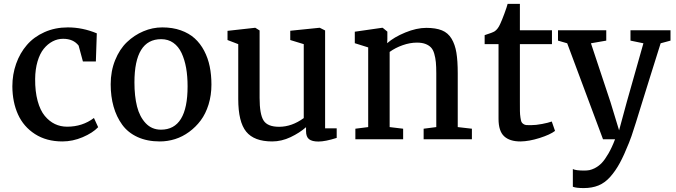

<svg xmlns="http://www.w3.org/2000/svg" viewBox="-20 -710 3447 979"><path d="M43 -269.5Q43 -330.6 62.3 -385Q81.5 -439.5 117.2 -480.7Q152.8 -522 206.8 -546.1Q260.7 -570.3 325.7 -570.3Q400.9 -570.3 473.6 -540L468.8 -396.5H402.8L380.9 -477.5Q354 -512.2 301.8 -512.2Q273.4 -512.2 248.3 -499Q223.1 -485.8 203.1 -461.2Q183.1 -436.5 171.4 -396.7Q159.7 -356.9 159.2 -307.6Q158.7 -243.7 171.9 -195.3Q185.1 -147 208.3 -119.1Q231.4 -91.3 260 -77.6Q288.6 -64 322.3 -64Q400.4 -64 459 -108.4L480.5 -61.5Q452.6 -32.2 401.6 -10.5Q350.6 11.2 298.3 11.2Q216.8 11.2 158.4 -26.4Q100.1 -64 71.8 -126.5Q43.5 -189 43 -269.5Z M800.8 -48.8Q936.5 -48.8 936.5 -269.5Q936.5 -321.3 929 -363.8Q921.4 -406.2 905.8 -439.7Q890.1 -473.1 863.8 -491.7Q837.4 -510.3 801.8 -510.3Q665.5 -510.3 665.5 -289.6Q665.5 -219.7 678.7 -167.2Q691.9 -114.7 722.9 -81.8Q753.9 -48.8 800.8 -48.8ZM544.4 -280.3Q544.4 -347.2 567.1 -403.3Q589.8 -459.5 627.2 -495.1Q664.6 -530.8 711.2 -550.5Q757.8 -570.3 807.6 -570.3Q859.9 -570.3 901.9 -555.4Q943.8 -540.5 972.7 -514.4Q1001.5 -488.3 1021 -451.2Q1040.5 -414.1 1049.3 -371.1Q1058.1 -328.1 1058.1 -278.8Q1058.1 -224.6 1043.5 -177.2Q1028.8 -129.9 1003.4 -95.9Q978 -62 944.3 -37.4Q910.6 -12.7 872.6 -0.7Q834.5 11.2 794.9 11.2Q730.5 11.2 681.4 -11.2Q632.3 -33.7 603 -74.2Q573.7 -114.7 559.1 -166.5Q544.4 -218.3 544.4 -280.3Z M1603.5 11.7Q1571.3 11.7 1555.9 -0.2Q1540.5 -12.2 1540.5 -41.5V-61.5Q1507.8 -32.7 1461.7 -10.7Q1415.5 11.2 1367.7 11.2Q1275.9 11.2 1235.4 -38.6Q1194.8 -88.4 1194.8 -205.1V-484.9L1140.1 -505.9V-552.7L1281.2 -568.4H1281.7L1303.7 -554.7V-210.9Q1303.7 -127.4 1324 -95.5Q1344.2 -63.5 1403.3 -63.5Q1467.8 -63.5 1528.8 -107.9V-484.9L1460 -505.9V-553.2L1609.4 -568.4H1610.4L1637.7 -554.7V-55.7H1696.8V-6.8Q1638.7 11.7 1603.5 11.7Z M1792 0V-53.7L1857.4 -62V-468.3L1789.1 -489.7V-548.3L1928.7 -568.4H1931.2L1955.1 -548.8V-510.7L1954.1 -489.7Q1988.8 -520.5 2046.4 -544.2Q2104 -567.9 2153.8 -567.9Q2202.1 -567.9 2233.4 -555.2Q2264.6 -542.5 2282.5 -512.7Q2300.3 -482.9 2307.1 -441.7Q2314 -400.4 2314 -335.9V-62L2386.2 -53.7V0H2140.1V-53.7L2204.6 -62V-336.4Q2204.6 -370.1 2202.4 -392.8Q2200.2 -415.5 2194.3 -436Q2188.5 -456.5 2177.5 -468Q2166.5 -479.5 2148.9 -486.1Q2131.3 -492.7 2106 -492.7Q2070.3 -492.7 2033 -479.5Q1995.6 -466.3 1966.8 -445.3V-62L2035.6 -53.7V0Z M2522 -104V-484.9H2451.2V-530.8Q2491.7 -543.5 2502.9 -550.8Q2519 -562 2530.3 -587.4Q2539.1 -606 2552 -640.9Q2564.9 -675.8 2568.4 -690.4H2630.9V-555.7H2794.4V-484.9H2630.9V-192.9Q2630.9 -160.2 2631.1 -143.3Q2631.3 -126.5 2633.8 -110.4Q2636.2 -94.2 2638.9 -88.4Q2641.6 -82.5 2648.9 -77.6Q2656.2 -72.8 2663.8 -72.3Q2671.4 -71.8 2686.5 -71.8H2687Q2712.4 -71.8 2744.1 -77.9Q2775.9 -84 2793 -90.3H2793.5L2810.1 -42.5Q2785.2 -23.4 2731.4 -6.3Q2677.7 10.7 2634.3 11.2H2633.3Q2578.6 11.2 2550.3 -15.4Q2522 -42 2522 -104Z M2956.1 249Q2917.5 249 2900.9 242.2V151.9Q2915.5 159.7 2958 159.7Q2973.1 159.7 2985.4 157.5Q2997.6 155.3 3015.4 146Q3033.2 136.7 3048.6 120.6Q3064 104.5 3082 73.5Q3100.1 42.5 3116.2 0H3054.7L2872.1 -489.3L2825.2 -502.9V-555.7H3071.3V-502.9L2993.2 -489.3L3092.8 -189.5L3136.7 -45.4L3175.8 -189.5L3260.7 -489.3L3194.8 -502.9V-555.7H3398.9V-502.9L3348.6 -489.3Q3322.3 -405.8 3294.9 -318.4Q3267.6 -231 3252.2 -181.2Q3236.8 -131.3 3222.7 -85.9Q3208.5 -40.5 3200.2 -16.6Q3191.9 7.3 3187 18.6Q3162.1 81.1 3140.4 121.1Q3118.7 161.1 3091.6 191.7Q3064.5 222.2 3031.7 235.6Q2999 249 2956.1 249Z"/></svg>

Font: HaufeMerriweather
Style: Regular
Weight: 400
Designer: Eben Sorkin ( eben@eyebytes.com )
Foundry: Eben Sorkin
Version: Version 1.56